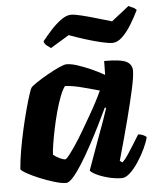

<svg xmlns="http://www.w3.org/2000/svg" viewBox="-52 -768 661 812"><g transform="rotate(-5 278.5 -361.5)"><path d="M196 0Q178 0 147.5 -9Q117 -18 85.5 -31Q54 -44 32 -56.5Q10 -69 8 -75Q11 -112 18.5 -155.5Q26 -199 36 -243Q46 -287 56 -324Q66 -361 74 -385.5Q82 -410 85 -414Q90 -421 111 -435Q132 -449 158.5 -464Q185 -479 208 -489.5Q231 -500 241 -500Q260 -500 286.5 -491.5Q313 -483 342.5 -470Q372 -457 400 -441L401 -500Q472 -500 495.5 -487.5Q519 -475 519 -448Q519 -425 508 -374Q497 -323 477.5 -247.5Q458 -172 430 -73L441 -66Q452 -76 465.5 -96Q479 -116 493 -139Q507 -162 517 -178Q526 -178 538 -173Q550 -168 552 -163Q547 -142 534 -114.5Q521 -87 503.5 -60.5Q486 -34 467.5 -17Q449 0 433 0Q404 0 374 -8Q344 -16 323.5 -26.5Q303 -37 300 -44L348 -177Q355 -196 361 -212.5Q367 -229 374.5 -249.5Q382 -270 392 -301L387 -304Q371 -270 350.5 -229Q330 -188 308 -147.5Q286 -107 265 -73.5Q244 -40 226 -20Q208 0 196 0ZM201 -100Q206 -100 218 -115.5Q230 -131 247 -156Q264 -181 282 -212Q300 -243 318 -274Q336 -305 350 -332Q364 -359 372 -377Q319 -392 288 -399.5Q257 -407 227 -409Q217 -397 206 -369Q195 -341 185 -304.5Q175 -268 167.5 -231.5Q160 -195 155.5 -166Q151 -137 151 -124Q161 -115 176.5 -107.5Q192 -100 201 -100ZM443 -573Q427 -573 395 -580.5Q363 -588 326.5 -599.5Q290 -611 261 -622L182 -574Q175 -579 165 -586.5Q155 -594 153 -605Q171 -628 192.5 -651.5Q214 -675 236.5 -691Q259 -707 278 -707Q294 -707 324 -699.5Q354 -692 388 -682Q422 -672 449 -664L524 -723Q529 -719 539 -715.5Q549 -712 557 -703Q543 -674 524.5 -643.5Q506 -613 485 -593Q464 -573 443 -573Z"/></g></svg>

Font: Texturina 12pt Black
Style: Italic
Weight: 900
Italic angle: -11°
Designer: Guillermo Torres Carreño
Foundry: Omnibus-Type
Version: Version 1.002